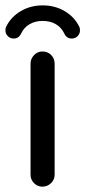

<svg xmlns="http://www.w3.org/2000/svg" viewBox="-39 -698 321 724"><path d="M-18.6 -584Q-18.6 -591.8 -15.6 -597.7Q2.9 -634.8 39.6 -656.2Q76.2 -677.7 122.1 -677.7Q168 -677.7 204.6 -656.2Q241.2 -634.8 259.8 -597.7Q262.7 -591.8 262.7 -584Q262.7 -571.3 253.9 -562Q245.1 -552.7 231.4 -552.7Q211.9 -552.7 203.1 -572.3Q192.4 -594.7 171.4 -606.9Q150.4 -619.1 122.1 -619.1Q93.8 -619.1 72.8 -606.9Q51.8 -594.7 41 -572.3Q32.2 -552.7 12.7 -552.7Q-1 -552.7 -9.8 -562Q-18.6 -571.3 -18.6 -584ZM76.2 -39.1V-458Q76.2 -476.6 89.4 -490.2Q102.5 -503.9 121.1 -503.9Q140.6 -503.9 153.8 -490.7Q167 -477.5 167 -458V-39.1Q167 -20.5 153.3 -7.3Q139.6 5.9 121.1 5.9Q102.5 5.9 89.4 -7.3Q76.2 -20.5 76.2 -39.1Z"/></svg>

Font: jf-openhuninn-1.0
Style: Regular
Weight: 400
Designer: [Kosugi Maru]
      Designed by Motoya company      

      [Varela Round]
      Joe Prince(Latin component); Avraham Co
Foundry: justfont CO.,LTD.
Version: 1.0